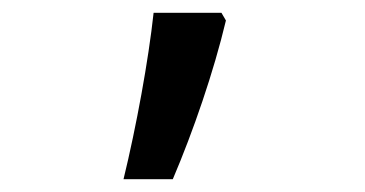

<svg xmlns="http://www.w3.org/2000/svg" viewBox="-20 -144 570 300"><path d="M173 136H250C282 61 314 -32 333 -112L326 -124H220C212 -50 193 54 173 136Z"/></svg>

Font: Noto Sans Mono Condensed Medium
Style: Regular
Weight: 500
Width: 3
Designer: Monotype Design Team
Foundry: Monotype Imaging Inc.
Version: Version 2.014